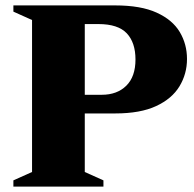

<svg xmlns="http://www.w3.org/2000/svg" viewBox="-20 -690 719 710"><path d="M29.5 -647V-670H406Q501 -670 559.5 -643.2Q618 -616.5 644.8 -571.5Q671.5 -526.5 671.5 -472Q671.5 -417 643.8 -371Q616 -325 557.5 -297.8Q499 -270.5 406 -270.5H293.5V-54L362.5 -23V0H29.5V-23L98.5 -54V-616ZM481 -470Q481 -532.5 448.8 -566.8Q416.5 -601 344 -601H293.5V-339.5H356.5Q413 -339.5 447 -373Q481 -406.5 481 -470Z"/></svg>

Font: Newsreader Text ExtraBold
Style: Regular
Weight: 800
Designer: Hugues Gentile
Foundry: Production Type
Version: Version 1.001